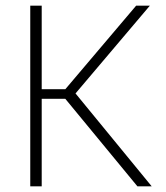

<svg xmlns="http://www.w3.org/2000/svg" viewBox="-20 -659 588 679"><path d="M466 0 211 -309.5H123V-343.5H211L461.5 -639H510L241.5 -322L241 -336L516.5 0ZM87 0V-639H127.5V0Z"/></svg>

Font: Anek Telugu ExtraLight
Style: Regular
Weight: 250
Version: Version 1.003